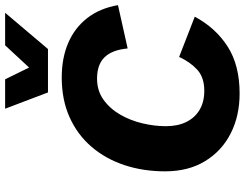

<svg xmlns="http://www.w3.org/2000/svg" viewBox="-121 -805 936 734"><g transform="rotate(-90 347.0 -438.0)"><path d="M356.4 10Q271 10 203.9 -24.1Q136.8 -58.2 97.9 -122.1Q59 -186 59 -274.8Q59 -359 82.9 -430.7Q106.8 -502.4 152.8 -556.1Q198.8 -609.8 265.6 -639.9Q332.4 -670 417.8 -670Q492.2 -670 549.9 -645.2Q607.6 -620.4 644.9 -572.5Q682.2 -524.6 694.4 -455L528.8 -418Q523.2 -477.6 495.1 -506.3Q467 -535 413.4 -535Q367.2 -535 332.9 -510.4Q298.6 -485.8 276 -446.7Q253.4 -407.6 242.5 -361.6Q231.6 -315.6 231.6 -271.8Q231.6 -226.2 247.9 -193.4Q264.2 -160.6 294.4 -142.8Q324.6 -125 366.8 -125Q417.8 -125 447.1 -151.6Q476.4 -178.2 496.4 -221.2L650.2 -161.4Q607.4 -81.6 536.1 -35.8Q464.8 10 356.4 10ZM360.6 -722.6 298.4 -886.4H410.8L455.8 -794.8L540.8 -886.4H665.2L526.6 -722.6Z"/></g></svg>

Font: Work Sans
Style: Italic
Weight: 400
Italic angle: -13°
Designer: Wei Huang
Foundry: Wei Huang
Version: Version 2.012